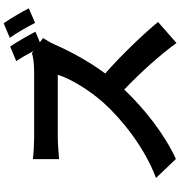

<svg xmlns="http://www.w3.org/2000/svg" viewBox="12 -919 976 1040"><g transform="rotate(-90 500.0 -399.0)"><path d="M975 -731C957 -766 921 -829 894 -867L815 -834C842 -797 875 -738 896 -697ZM791 -671 848 -695C831 -729 794 -794 768 -832L689 -799C707 -772 727 -737 744 -705L732 -714C712 -707 672 -702 629 -702H276C246 -702 185 -705 158 -709V-567C179 -568 234 -574 276 -574H615C593 -503 532 -404 466 -329C372 -224 217 -102 56 -42L159 66C296 2 429 -103 535 -214C629 -124 722 -21 787 69L901 -31C842 -103 721 -231 622 -317C689 -407 745 -513 779 -591C788 -612 806 -642 814 -654Z"/></g></svg>

Font: Noto Sans CJK KR Bold
Style: Regular
Weight: 700
Designer: Ryoko NISHIZUKA (kana & ideographs); Paul D. Hunt (Latin, Greek & Cyrillic); Wenlong ZHANG (bopomofo); Sandoll Communica
Foundry: Adobe Systems Incorporated
Version: Version 1.004;PS 1.004;hotconv 1.0.82;makeotf.lib2.5.63406